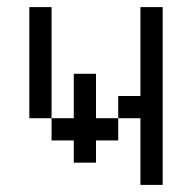

<svg xmlns="http://www.w3.org/2000/svg" viewBox="-20 -520 540 540"><path d="M125 -187.5H62.5V-500H125ZM125 -187.5H187.5V-312.5H250V-187.5H312.5V-125H250V-62.5H187.5V-125H125ZM312.5 -250H375V-500H437.5V0H375V-187.5H312.5Z"/></svg>

Font: 寒蝉点阵体 16px
Style: Regular
Weight: 400
Designer: Designed by Warren2060
Foundry: ChillType
Version: Version 1.000